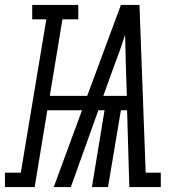

<svg xmlns="http://www.w3.org/2000/svg" viewBox="-85 -755 705 775"><path d="M-65 0V-58H-1L102 -677H45V-735H231V-677H167L116 -368H267L403 -735H478L503 -58H564V0H437L428 -310H403L351 0H286L337 -310H312L201 0H132L246 -310H106L55 0ZM332 -368H427L423 -490Q422 -521 421.5 -552Q421 -583 420 -614Q410 -583 399 -552Q388 -521 376 -490Z"/></svg>

Font: Iosevka Slab LtExObl
Style: Regular
Weight: 300
Width: 7
Italic angle: -9°
Monospace: yes
Designer: Belleve Invis
Foundry: Belleve Invis
Version: Version 11.1.0; ttfautohint (v1.8.3)